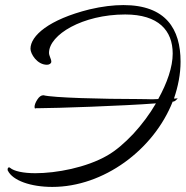

<svg xmlns="http://www.w3.org/2000/svg" viewBox="-20 -717 731 756"><path d="M186 19C388 19 585 -127 660 -317C663 -317 665 -317 666 -318C670 -319 679 -328 679 -329C679 -330 679 -330 678 -330C676 -329 672 -329 665 -329C681 -376 691 -425 691 -474C691 -603 633 -697 466 -697C427 -697 383 -692 332 -680C172 -640 100 -576 100 -525C100 -505 126 -462 165 -462C174 -462 182 -467 182 -474C182 -485 173 -497 173 -509C173 -580 305 -660 473 -660C604 -660 660 -597 660 -506C660 -453 638 -390 603 -327C595 -327 588 -326 579 -326C571 -326 554 -327 526 -327C385 -327 188 -332 151 -342C142 -342 134 -336 127 -325C120 -314 116 -304 116 -296C116 -292 117 -290 119 -290C120 -290 121 -290 122 -291H135C197 -291 464 -300 594 -310C569 -267 539 -227 505 -190C470 -153 436 -124 403 -105C320 -57 202 -35 119 -35C72 -35 35 -43 20 -56C19 -57 17 -58 16 -58C12 -58 10 -55 10 -49C10 -47 10 -46 11 -45C30 -6 101 19 186 19Z"/></svg>

Font: Comforter
Style: Regular
Weight: 400
Designer: Robert E. Leuschke
Foundry: Robert E. Leuschke
Version: Version 1.013; ttfautohint (v1.8.3)